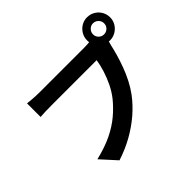

<svg xmlns="http://www.w3.org/2000/svg" viewBox="-203 -1102 1406 1406"><g transform="rotate(-45 500.0 -398.5)"><path d="M804 -733Q804 -709 821 -692.5Q838 -676 861 -676Q885 -676 902 -692.5Q919 -709 919 -733Q919 -757 902 -774Q885 -791 861 -791Q838 -791 821 -774Q804 -757 804 -733ZM742 -733Q742 -766 758.5 -793.5Q775 -821 802 -837Q829 -853 861 -853Q894 -853 921.5 -837Q949 -821 965 -793.5Q981 -766 981 -733Q981 -701 965 -674Q949 -647 921.5 -630.5Q894 -614 861 -614Q829 -614 802 -630.5Q775 -647 758.5 -674Q742 -701 742 -733ZM863 -654Q856 -640 851 -620.5Q846 -601 841 -585Q833 -548 820 -502.5Q807 -457 789 -408Q771 -359 746.5 -311Q722 -263 691 -221Q646 -161 586 -109Q526 -57 452 -15Q378 27 289 56L180 -64Q280 -88 352 -123Q424 -158 477.5 -203Q531 -248 572 -299Q605 -341 628.5 -390Q652 -439 667.5 -488.5Q683 -538 689 -581Q674 -581 639.5 -581Q605 -581 558.5 -581Q512 -581 461.5 -581Q411 -581 364 -581Q317 -581 279.5 -581Q242 -581 224 -581Q189 -581 156.5 -580Q124 -579 105 -577V-718Q120 -716 141.5 -714Q163 -712 185.5 -711Q208 -710 224 -710Q240 -710 269.5 -710Q299 -710 338 -710Q377 -710 419.5 -710Q462 -710 504.5 -710Q547 -710 584 -710Q621 -710 648 -710Q675 -710 687 -710Q702 -710 723.5 -711Q745 -712 765 -718Z"/></g></svg>

Font: Noto Sans SC
Style: Bold
Weight: 700
Designer: Ryoko NISHIZUKA  (kana, bopomofo & ideographs); Paul D. Hunt (Latin, Greek & Cyrillic); Sandoll Communications , Soo-you
Foundry: Adobe
Version: Version 2.004-H2;hotconv 1.0.118;makeotfexe 2.5.65603